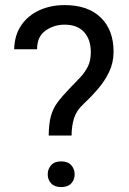

<svg xmlns="http://www.w3.org/2000/svg" viewBox="-20 -741 513 766"><path d="M174.3 -200.2Q174.8 -247.1 182.9 -277.1Q190.9 -307.1 209.2 -332Q227.5 -356.9 258.3 -388.7Q280.8 -411.6 299.8 -431.9Q318.8 -452.1 330.6 -475.6Q342.3 -499 342.3 -532.7Q342.3 -583.5 315.4 -613Q288.6 -642.6 237.8 -642.6Q195.3 -642.6 161.6 -618.9Q127.9 -595.2 127.9 -544.4H36.6Q37.6 -599.6 64.2 -639.2Q90.8 -678.7 136.2 -699.7Q181.6 -720.7 237.8 -720.7Q331.1 -720.7 382.1 -670.9Q433.1 -621.1 433.1 -535.2Q433.1 -491.2 415.5 -454.3Q397.9 -417.5 370.1 -385.3Q342.3 -353 311 -323.7Q284.2 -299.3 274.9 -267.8Q265.6 -236.3 265.6 -200.2ZM224.1 5.4Q197.8 5.4 184.1 -9.3Q170.4 -23.9 170.4 -45.4Q170.4 -66.9 184.1 -82Q197.8 -97.2 224.1 -97.2Q250.5 -97.2 264.2 -82Q277.8 -66.9 277.8 -45.4Q277.8 -23.9 264.2 -9.3Q250.5 5.4 224.1 5.4Z"/></svg>

Font: Heebo
Style: Regular
Weight: 400
Designer: Oded Ezer
Foundry: Ezer Type House
Version: Version 3.100